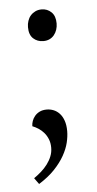

<svg xmlns="http://www.w3.org/2000/svg" viewBox="-47 -469 331 653"><g transform="rotate(-5 118.5 -142.5)"><path d="M117.2 -330.1Q96.7 -330.1 82.8 -342.8Q68.8 -355.5 68.8 -381.8Q68.8 -393.1 72.3 -403.3Q75.7 -413.6 82.3 -421.1Q88.9 -428.7 98.4 -433.3Q107.9 -438 120.1 -438Q139.6 -438 153.3 -424.8Q167 -411.6 167 -386.2Q167 -375 163.6 -364.7Q160.2 -354.5 153.8 -346.7Q147.5 -338.9 138.2 -334.5Q128.9 -330.1 117.2 -330.1ZM44.9 131.8Q57.6 123 69.8 112.3Q82 101.6 91.3 89.1Q100.6 76.7 106.2 62.7Q111.8 48.8 111.8 33.2Q111.8 17.1 106.7 4.4Q101.6 -8.3 93.5 -17.8Q85.4 -27.3 75 -34.2Q64.5 -41 54.2 -44.9Q54.2 -53.7 57.4 -62.7Q60.5 -71.8 67.1 -79.6Q73.7 -87.4 83.7 -92.3Q93.8 -97.2 107.9 -97.2Q119.6 -97.2 130.9 -92.8Q142.1 -88.4 151.1 -78.9Q160.2 -69.3 165.5 -54.2Q170.9 -39.1 170.9 -18.1Q170.9 0 165.8 21.2Q160.6 42.5 147.9 64.9Q135.3 87.4 114 109.9Q92.8 132.3 60.1 152.8Z"/></g></svg>

Font: Simonetta
Style: Regular
Weight: 400
Designer: Gayaneh Bagdasaryan
Foundry: BrownFox
Version: Version 1.001